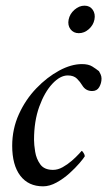

<svg xmlns="http://www.w3.org/2000/svg" viewBox="-20 -651 390 677"><path d="M269 -425Q292 -425 305.5 -416.5Q319 -408 329 -400Q331 -397 334.5 -389.5Q338 -382 338 -374Q338 -358 330 -344Q322 -330 305 -330Q282 -330 270 -350Q263 -362 251.5 -373.5Q240 -385 219 -385Q192 -385 164.5 -355.5Q137 -326 118.5 -275Q100 -224 100 -158Q100 -141 104 -116Q108 -91 122 -71.5Q136 -52 167 -52Q184 -52 201 -61.5Q218 -71 233 -84Q248 -97 257.5 -107.5Q267 -118 268 -119Q270 -119 274.5 -112Q279 -105 279 -100Q275 -93 260.5 -76Q246 -59 225 -40Q204 -21 179.5 -7.5Q155 6 132 6Q80 6 51.5 -31.5Q23 -69 23 -137Q23 -196 46.5 -248Q70 -300 108 -339.5Q146 -379 188.5 -402Q231 -425 269 -425ZM222 -582Q226 -602 242.5 -616.5Q259 -631 278 -631Q297 -631 307 -616.5Q317 -602 313 -582Q309 -562 293 -548Q277 -534 258 -534Q239 -534 228.5 -548Q218 -562 222 -582Z"/></svg>

Font: Amiri
Style: Italic
Weight: 400
Italic angle: 10°
Designer: Khaled Hosny
Version: Version 0.113